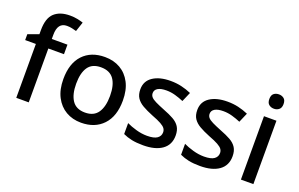

<svg xmlns="http://www.w3.org/2000/svg" viewBox="-92 -1145 2389 1534"><g transform="rotate(20 1103.0 -377.5)"><path d="M346 -458H213V0H107V-458H16V-508L107 -541V-575Q107 -678 154.5 -721.5Q202 -765 287 -765Q322 -765 351 -759Q380 -753 400 -746L373 -665Q356 -670 335.5 -674.5Q315 -679 292 -679Q213 -679 213 -574V-539H346Z M915 -270Q915 -136 846 -63Q777 10 660 10Q587 10 530.5 -23Q474 -56 441.5 -118.5Q409 -181 409 -270Q409 -404 477 -476.5Q545 -549 663 -549Q737 -549 793.5 -516.5Q850 -484 882.5 -422Q915 -360 915 -270ZM518 -270Q518 -179 552.5 -128Q587 -77 662 -77Q737 -77 771.5 -128Q806 -179 806 -270Q806 -362 771 -411.5Q736 -461 661 -461Q586 -461 552 -411.5Q518 -362 518 -270Z M1407 -152Q1407 -73 1349 -31.5Q1291 10 1188 10Q1131 10 1090.5 1.5Q1050 -7 1016 -23V-116Q1051 -99 1098.5 -85.5Q1146 -72 1191 -72Q1251 -72 1277.5 -91Q1304 -110 1304 -142Q1304 -160 1294 -174.5Q1284 -189 1256.5 -204.5Q1229 -220 1176 -240Q1124 -261 1088.5 -281.5Q1053 -302 1034 -330.5Q1015 -359 1015 -404Q1015 -474 1071.5 -511.5Q1128 -549 1221 -549Q1270 -549 1313.5 -539Q1357 -529 1398 -511L1363 -430Q1328 -445 1291 -455.5Q1254 -466 1216 -466Q1168 -466 1143 -451Q1118 -436 1118 -409Q1118 -390 1130 -376Q1142 -362 1170.5 -348Q1199 -334 1249 -314Q1299 -295 1334.5 -275Q1370 -255 1388.5 -226Q1407 -197 1407 -152Z M1891 -152Q1891 -73 1833 -31.5Q1775 10 1672 10Q1615 10 1574.5 1.5Q1534 -7 1500 -23V-116Q1535 -99 1582.5 -85.5Q1630 -72 1675 -72Q1735 -72 1761.5 -91Q1788 -110 1788 -142Q1788 -160 1778 -174.5Q1768 -189 1740.5 -204.5Q1713 -220 1660 -240Q1608 -261 1572.5 -281.5Q1537 -302 1518 -330.5Q1499 -359 1499 -404Q1499 -474 1555.5 -511.5Q1612 -549 1705 -549Q1754 -549 1797.5 -539Q1841 -529 1882 -511L1847 -430Q1812 -445 1775 -455.5Q1738 -466 1700 -466Q1652 -466 1627 -451Q1602 -436 1602 -409Q1602 -390 1614 -376Q1626 -362 1654.5 -348Q1683 -334 1733 -314Q1783 -295 1818.5 -275Q1854 -255 1872.5 -226Q1891 -197 1891 -152Z M2071 -744Q2095 -744 2113 -730Q2131 -716 2131 -683Q2131 -651 2113 -636.5Q2095 -622 2071 -622Q2045 -622 2027.5 -636.5Q2010 -651 2010 -683Q2010 -716 2027.5 -730Q2045 -744 2071 -744ZM2123 -539V0H2017V-539Z"/></g></svg>

Font: Noto Sans Arabic Med
Style: Regular
Weight: 500
Designer: Monotype Design Team, Nadine Chahine, Nizar Qandah and Khaled Hosny
Foundry: Monotype Imaging Inc.
Version: Version 2.012; ttfautohint (v1.8.4.7-5d5b)